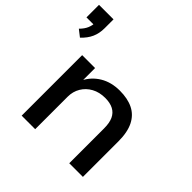

<svg xmlns="http://www.w3.org/2000/svg" viewBox="-224 -934 1104 1104"><g transform="rotate(45 328.0 -382.5)"><path d="M26 -554 -15 -586Q8 -609 17.5 -631.5Q27 -654 28 -678L50 -663H-30V-765H88V-693Q88 -651 73 -617.5Q58 -584 26 -554ZM106 0V-492H211V-386H206Q233 -440 284 -470.5Q335 -501 404 -501Q468 -501 512.5 -479Q557 -457 580.5 -410Q604 -363 604 -288V0H493V-283Q493 -328 480 -356Q467 -384 440.5 -398Q414 -412 374 -412Q327 -412 291.5 -392.5Q256 -373 236 -339.5Q216 -306 216 -264V0Z"/></g></svg>

Font: Nunito Sans 10pt SemiExpanded SemiBold
Style: Regular
Weight: 600
Width: 6
Designer: Vernon Adams
Foundry: Vernon Adams
Version: Version 3.101;gftools[0.9.27]